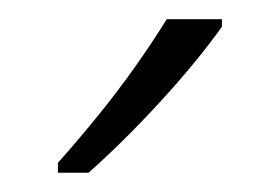

<svg xmlns="http://www.w3.org/2000/svg" viewBox="-20 -785 290 199"><path d="M210 -765.1V-757.3Q198.2 -740.7 181.9 -720.7Q165.5 -700.7 146.2 -679.7Q127 -658.7 107.9 -639.9Q88.9 -621.1 71.8 -606H40V-616.2Q60.5 -639.2 81.3 -664.8Q102.1 -690.4 120.4 -716.3Q138.7 -742.2 152.8 -765.1Z"/></svg>

Font: Open Sans SemiCondensed Light
Style: Regular
Weight: 300
Width: 4
Designer: Monotype Design Team
Foundry: Monotype Imaging Inc.
Version: Version 3.000